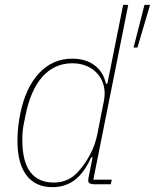

<svg xmlns="http://www.w3.org/2000/svg" viewBox="-20 -760 639 792"><path d="M367 0Q357 0 350.5 -3.5Q344 -7 344 -15Q344 -21 346 -31L362 -111H356Q328 -48 289 -18Q250 12 196 12Q127 12 89.5 -36.5Q52 -85 52 -179Q52 -233 63 -288Q85 -398 141 -458Q197 -518 278 -518Q333 -518 369.5 -491Q406 -464 417 -415H423L488 -740H509L365 -19H441L437 0ZM202 -7Q259 -7 298 -47Q326 -76 349.5 -118.5Q373 -161 382 -209L409 -346Q415 -378 408 -406Q401 -434 383.5 -454.5Q366 -475 339 -487Q312 -499 278 -499Q205 -499 155.5 -444Q106 -389 85 -283L78 -248Q75 -234 73.5 -218.5Q72 -203 72 -183Q72 -7 202 -7ZM547 -564H531L576 -740H599Z"/></svg>

Font: IBM Plex Sans Cond Thin
Style: Italic
Weight: 100
Width: 3
Italic angle: -11°
Designer: Mike Abbink, Paul van der Laan, Pieter van Rosmalen
Foundry: Bold Monday
Version: Version 1.3